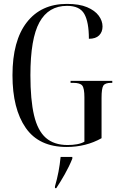

<svg xmlns="http://www.w3.org/2000/svg" viewBox="-20 -744 616 985"><path d="M322 10Q180 10 112 -88Q44 -186 44 -358Q44 -535 117.5 -629.5Q191 -724 323 -724Q387 -724 427 -707Q467 -690 486.5 -663.5Q506 -637 506 -608Q506 -580 488.5 -562.5Q471 -545 436 -545Q436 -631 412.5 -672.5Q389 -714 324 -714Q229 -714 182.5 -630Q136 -546 136 -358Q136 -232 154.5 -153Q173 -74 215 -37Q257 0 327 0Q353 0 375 -4Q397 -8 413 -17V-245Q413 -291 402 -305Q391 -319 355 -319H342V-329H556V-319H550Q519 -319 510 -304.5Q501 -290 501 -242V-35Q421 10 322 10ZM262 212Q273 174 280 137.5Q287 101 291 61H351V70Q335 110 312 150.5Q289 191 269 221H262Z"/></svg>

Font: Noto Serif Display ExtraCondensed
Style: Regular
Weight: 400
Width: 2
Designer: Monotype Design Team
Foundry: Monotype Imaging Inc.
Version: Version 2.009